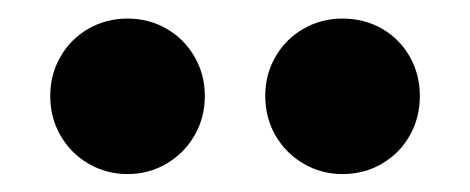

<svg xmlns="http://www.w3.org/2000/svg" viewBox="-20 -787 517 211"><path d="M271.5 -681.6Q271.5 -705.1 282.7 -724.6Q293.9 -744.1 313.5 -755.4Q333 -766.6 356.4 -766.6Q380.4 -766.6 399.9 -755.4Q419.4 -744.1 430.4 -724.6Q441.4 -705.1 441.4 -681.6Q441.4 -657.7 430.4 -638.2Q419.4 -618.7 399.9 -607.2Q380.4 -595.7 356.4 -595.7Q333 -595.7 313.5 -607.2Q293.9 -618.7 282.7 -638.2Q271.5 -657.7 271.5 -681.6ZM35.2 -681.6Q35.2 -705.1 46.4 -724.6Q57.6 -744.1 77.1 -755.4Q96.7 -766.6 120.1 -766.6Q143.6 -766.6 163.1 -755.4Q182.6 -744.1 193.8 -724.6Q205.1 -705.1 205.1 -681.6Q205.1 -657.7 193.8 -638.2Q182.6 -618.7 163.1 -607.2Q143.6 -595.7 120.1 -595.7Q96.7 -595.7 77.1 -607.2Q57.6 -618.7 46.4 -638.2Q35.2 -657.7 35.2 -681.6Z"/></svg>

Font: Reddit Sans Fudge ExtraBold
Style: Regular
Weight: 800
Designer: Stephen Hutchings
Foundry: Reddit
Version: Version 1.011